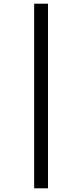

<svg xmlns="http://www.w3.org/2000/svg" viewBox="-20 -783 445 1040"><path d="M165 -763V237H240V-763Z"/></svg>

Font: Noto Sans UI Condensed
Style: Regular
Weight: 400
Width: 3
Designer: Monotype Design Team
Foundry: Monotype Imaging Inc.
Version: Version 1.901